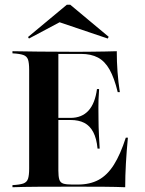

<svg xmlns="http://www.w3.org/2000/svg" viewBox="-20 -786 609 806"><path d="M32.3 0V-8.9Q62.9 -10.5 77.8 -15.7Q92.7 -21 97.6 -35.5Q102.4 -50 102.4 -78.2V-492.7Q102.4 -521.8 97.6 -535.9Q92.7 -550 77.8 -555.2Q62.9 -560.5 32.3 -562.1V-571Q75 -570.2 144 -569.4Q212.9 -568.5 304 -568.5Q335.5 -568.5 365.3 -569Q395.2 -569.4 421.8 -569.8Q448.4 -570.2 470.2 -571Q470.2 -526.6 473.4 -483.9Q476.6 -441.1 483.1 -399.2H474.2Q459.7 -458.9 439.9 -494Q420.2 -529 391.1 -544.4Q362.1 -559.7 320.2 -559.7H225V-69.4Q225 -45.2 229 -32.3Q233.1 -19.4 245.6 -15.3Q258.1 -11.3 282.3 -11.3H307.3Q357.3 -11.3 394 -31Q430.6 -50.8 458.1 -94.4Q485.5 -137.9 508.1 -208.1H516.9Q511.3 -150 508.5 -98.8Q505.6 -47.6 505.6 0Q468.5 -1.6 417.3 -2Q366.1 -2.4 296.8 -2.4Q208.1 -2.4 141.1 -2Q74.2 -1.6 32.3 0ZM199.2 -282.3V-291.1H354.8V-282.3ZM389.5 -162.1Q385.5 -204.8 371.4 -231.5Q357.3 -258.1 333.9 -270.2Q310.5 -282.3 275.8 -282.3V-291.1Q323.4 -291.1 351.2 -321.4Q379 -351.6 387.1 -412.1H396Q392.7 -362.1 393.1 -335.9Q393.5 -309.7 393.5 -287.1Q393.5 -270.2 394 -253.2Q394.4 -236.3 395.6 -214.9Q396.8 -193.5 398.4 -162.1ZM101.6 -624.2 97.6 -630.6 260.5 -766.1H275L436.3 -631.5L432.3 -624.2L212.9 -698.4L242.7 -699.2Z"/></svg>

Font: Playfair 144pt
Style: Bold
Weight: 700
Version: Version 2.001;gftools[0.9.30]